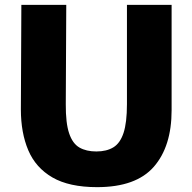

<svg xmlns="http://www.w3.org/2000/svg" viewBox="-20 -763 793 791"><path d="M380 8Q265 8 196 -32Q127 -72 96.5 -144Q66 -216 66 -312L68 -743H253L251 -334Q250.5 -256 264.8 -213.8Q279 -171.5 307.2 -155.2Q335.5 -139 377 -139Q419 -139 447 -156Q475 -173 489 -215.5Q503 -258 503 -334V-743H687V-309Q687 -160 613.8 -76Q540.5 8 380 8Z"/></svg>

Font: Merriweather Sans Black
Style: Regular
Weight: 900
Designer: Eben Sorkin
Foundry: Eben Sorkin
Version: Version 1.008; ttfautohint (v1.7.19-72a1) -l 8 -r 50 -G 200 